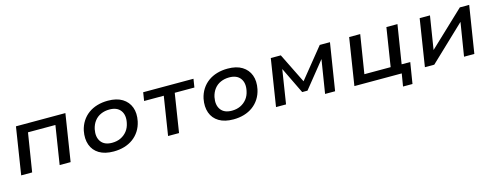

<svg xmlns="http://www.w3.org/2000/svg" viewBox="-22 -1168 5043 1962"><g transform="rotate(-15 2499.0 -187.5)"><path d="M63 0 141 -498H664L586 0H470L534 -407H244L179 0Z M1041 9Q948 9 888.5 -27Q829 -63 806 -127.5Q783 -192 799 -275Q811 -330 839 -373.5Q867 -417 908 -447Q949 -477 1001.5 -492.5Q1054 -508 1115 -508Q1208 -508 1267 -471.5Q1326 -435 1349.5 -371.5Q1373 -308 1356 -225Q1344 -169 1316 -125.5Q1288 -82 1247 -52Q1206 -22 1154 -6.5Q1102 9 1041 9ZM1048 -81Q1099 -81 1139 -100Q1179 -119 1206.5 -153.5Q1234 -188 1244 -238Q1261 -318 1224.5 -367.5Q1188 -417 1107 -417Q1058 -417 1017 -399Q976 -381 949 -346Q922 -311 911 -262Q895 -181 931 -131Q967 -81 1048 -81Z M1617 0 1681 -409H1473L1487 -498H2019L2005 -409H1797L1733 0Z M2308 9Q2215 9 2155.5 -27Q2096 -63 2073 -127.5Q2050 -192 2066 -275Q2078 -330 2106 -373.5Q2134 -417 2175 -447Q2216 -477 2268.5 -492.5Q2321 -508 2382 -508Q2475 -508 2534 -471.5Q2593 -435 2616.5 -371.5Q2640 -308 2623 -225Q2611 -169 2583 -125.5Q2555 -82 2514 -52Q2473 -22 2421 -6.5Q2369 9 2308 9ZM2315 -81Q2366 -81 2406 -100Q2446 -119 2473.5 -153.5Q2501 -188 2511 -238Q2528 -318 2491.5 -367.5Q2455 -417 2374 -417Q2325 -417 2284 -399Q2243 -381 2216 -346Q2189 -311 2178 -262Q2162 -181 2198 -131Q2234 -81 2315 -81Z M2759 0 2837 -498H2943L3099 -182L3355 -498H3463L3384 0H3278L3335 -357H3337L3113 -79H3057L2922 -358H2921L2865 0Z M4067 133 4089 0H3588L3666 -498H3783L3718 -91H3996L4060 -498H4177L4112 -90H4203L4167 133Z M4334 0 4412 -498H4521L4464 -140H4458L4837 -498H4936L4857 0H4748L4806 -360H4812L4433 0Z"/></g></svg>

Font: Nunito Sans 7pt SemiExpanded SemiBold
Style: Italic
Weight: 600
Width: 6
Italic angle: -9°
Designer: Vernon Adams
Foundry: Vernon Adams
Version: Version 3.101;gftools[0.9.27]